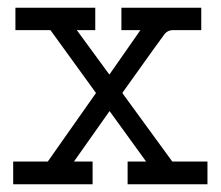

<svg xmlns="http://www.w3.org/2000/svg" viewBox="-20 -478 573 498"><path d="M14.2 0V-59.1H104L229 -236.8L110.8 -399.9H20V-458H227.1V-399.9H179.2L263.2 -285.2H264.2L344.2 -399.9H294.9V-458H502V-399.9H426.8Q414.6 -398.9 407.2 -390.1Q402.3 -384.3 297.9 -237.8V-235.8L426.8 -59.1H518.1V0H311V-59.1H358.9L264.2 -189.9L171.9 -59.1H220.2V0Z"/></svg>

Font: CMU Concrete
Style: Roman
Weight: 500
Version: Version 0.7.0